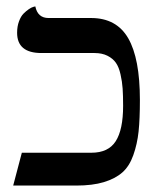

<svg xmlns="http://www.w3.org/2000/svg" viewBox="-20 -577 503 597"><path d="M362.8 -248Q362.8 -280.3 361.3 -301.8Q359.9 -323.2 354.7 -345.9Q349.6 -368.7 340.3 -381.8Q331.1 -395 314.2 -403.6Q297.4 -412.1 273.9 -412.1H108.9Q33.2 -412.1 33.2 -475.1Q33.2 -495.1 39.1 -510.7Q44.9 -526.4 53.2 -534.7Q61.5 -543 69.8 -548.6Q78.1 -554.2 84 -555.7L89.8 -557.1Q97.2 -521 130.9 -521H263.2Q342.3 -521 378.7 -458Q415 -395 415 -266.1Q415 -207 410.9 -168Q406.7 -128.9 394.5 -94.5Q382.3 -60.1 360.4 -40.8Q338.4 -21.5 303 -10.7Q267.6 0 216.8 0H21L47.9 -102.1H264.2Q316.9 -102.1 339.8 -137.9Q362.8 -173.8 362.8 -248Z"/></svg>

Font: Common Serif Medium
Style: Regular
Weight: 500
Designer: Philipp H. Poll, Khaled Hosny
Foundry: Stefan Peev, Context Ltd.
Version: Version 1.026